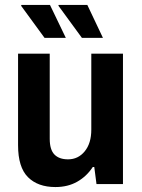

<svg xmlns="http://www.w3.org/2000/svg" viewBox="-20 -744 574 776"><path d="M311 -591 216 -721 217 -724H333L396 -591ZM160 -591 65 -721 67 -724H182L246 -591ZM204 12Q133 12 93 -28Q53 -68 53 -157V-527H181V-183Q181 -139 200 -119.5Q219 -100 255 -100Q296 -100 322.5 -132.5Q349 -165 349 -220V-527H477V0H370L361 -69H355Q330 -31 292 -9.5Q254 12 204 12Z"/></svg>

Font: Archivo SemiCondensed
Style: Bold
Weight: 680
Width: 4
Designer: Hector Gatti
Foundry: Omnibus-Type
Version: Version 2.001; ttfautohint (v1.8.3)